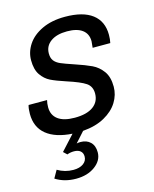

<svg xmlns="http://www.w3.org/2000/svg" viewBox="-112 -598 718 894"><g transform="rotate(-15 247.0 -151.0)"><path d="M378 -380Q378 -416 352.5 -435Q327 -454 279 -454Q229 -454 200 -433Q171 -412 171 -376Q171 -354 181 -341Q191 -328 210.5 -319.5Q230 -311 272 -297Q323 -280 352.5 -266Q382 -252 402.5 -224Q423 -196 423 -149Q423 -110 401.5 -75Q380 -40 337 -16Q294 8 232 13L188 62Q196 60 207 60Q236 60 254 77.5Q272 95 272 127Q272 166 235.5 193Q199 220 144 220Q87 220 45 193L66 156Q101 177 142 177Q172 177 190 164Q208 151 208 130Q208 113 197 103.5Q186 94 166 94Q148 94 133 100L116 84L181 13Q100 8 56.5 -27.5Q13 -63 13 -127Q13 -153 18 -169H107Q103 -154 103 -135Q103 -97 130.5 -76.5Q158 -56 211 -56Q269 -56 300 -78.5Q331 -101 331 -141Q331 -175 306 -192Q281 -209 216 -230Q170 -245 144.5 -257.5Q119 -270 101 -296Q83 -322 83 -367Q83 -407 106.5 -442.5Q130 -478 176.5 -500Q223 -522 287 -522Q374 -522 419 -487.5Q464 -453 464 -388Q464 -366 460 -349H375Q378 -376 378 -380Z"/></g></svg>

Font: CST
Style: Italic
Weight: 400
Italic angle: -14°
Version: Version 1.00